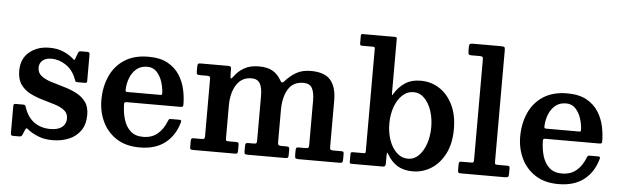

<svg xmlns="http://www.w3.org/2000/svg" viewBox="-49 -958 3715 1150"><g transform="rotate(5 1808.0 -382.5)"><path d="M396 -359Q376 -414 334.2 -442.2Q292.5 -470.5 246 -470.5Q211 -470.5 192.2 -453.8Q173.5 -437 173.5 -411Q173.5 -380 196.2 -362Q219 -344 255 -332.5Q291 -321 331.2 -309.8Q371.5 -298.5 407.2 -280.8Q443 -263 465.8 -233Q488.5 -203 488.5 -153.5Q488.5 -97 462.5 -59.5Q436.5 -22 392.2 -3.5Q348 15 293.5 15Q244 15 206.2 -0.5Q168.5 -16 144.5 -35.5Q137.5 -42 133.2 -42Q129 -42 125.5 -33L112.5 -2Q110 4 106 7Q102 10 93 10H55Q42.5 10 42.5 -4.5V-166Q42.5 -175 45 -178.5Q47.5 -182 56 -182H100Q109.5 -182 112.2 -178.8Q115 -175.5 117.5 -168.5Q136.5 -109.5 177.2 -80Q218 -50.5 275.5 -50.5Q321.5 -50.5 345.5 -69.8Q369.5 -89 369.5 -121.5Q369.5 -153 347 -170.5Q324.5 -188 289.2 -199Q254 -210 214.5 -221.2Q175 -232.5 139.8 -250.2Q104.5 -268 82 -299.2Q59.5 -330.5 59.5 -382Q59.5 -455 108 -495Q156.5 -535 228 -535Q278 -535 314.2 -518.8Q350.5 -502.5 371.5 -483Q379 -476 381.5 -474.8Q384 -473.5 388.5 -485.5L401 -519Q404 -525.5 407.2 -527.8Q410.5 -530 420.5 -530H457.5Q470.5 -530 470.5 -516V-357.5Q470.5 -349 468 -346.5Q465.5 -344 457 -344H414Q403 -344 400.8 -347.8Q398.5 -351.5 396 -359Z M565 -250Q565 -330 593.8 -394Q622.5 -458 680.2 -495.5Q738 -533 824.5 -533Q894.5 -533 939.8 -508Q985 -483 1010.8 -443Q1036.5 -403 1046.8 -356.2Q1057 -309.5 1057 -266.5Q1057 -256 1053.5 -253.2Q1050 -250.5 1039.5 -250.5H717.5Q708.5 -250.5 705.2 -247.5Q702 -244.5 702.5 -236Q703.5 -186.5 716.2 -144.8Q729 -103 757.2 -77.5Q785.5 -52 832.5 -52Q885 -52 919.8 -81.2Q954.5 -110.5 973.5 -161Q976 -166.5 978.2 -169.8Q980.5 -173 988.5 -173H1040.5Q1054.5 -173 1052 -162Q1030.5 -80 971.5 -33.5Q912.5 13 817.5 13Q734.5 13 678.2 -23.5Q622 -60 593.5 -120Q565 -180 565 -250ZM718.5 -311.5H910.5Q920.5 -311.5 922.5 -313Q924.5 -314.5 924.5 -321Q924 -352.5 913.2 -387.8Q902.5 -423 880 -447.8Q857.5 -472.5 822.5 -472.5Q783 -472.5 757.2 -450.8Q731.5 -429 718.5 -395.2Q705.5 -361.5 704.5 -326Q704 -317.5 706 -314.5Q708 -311.5 718.5 -311.5Z M1119.5 -16V-55.5Q1119.5 -70 1133.5 -70H1183Q1195.5 -70 1199 -73.5Q1202.5 -77 1202.5 -89.5V-432Q1202.5 -444.5 1197.8 -447.2Q1193 -450 1181.5 -450H1141.5Q1128.5 -450 1124 -453Q1119.5 -456 1119.5 -468.5V-498Q1119.5 -512 1123 -516Q1126.5 -520 1140 -520H1301Q1312.5 -520 1317.5 -517.2Q1322.5 -514.5 1322.5 -502.5V-476.5Q1322.5 -445 1327.5 -446.2Q1332.5 -447.5 1342.5 -461.5Q1365 -493 1400.5 -513Q1436 -533 1487.5 -533Q1541.5 -533 1572.2 -514Q1603 -495 1621.5 -462Q1630 -447.5 1635.8 -449Q1641.5 -450.5 1650 -460.5Q1676.5 -491 1712.5 -512Q1748.5 -533 1800.5 -533Q1883 -533 1918.8 -491.2Q1954.5 -449.5 1954.5 -369V-91Q1954.5 -77.5 1958.2 -73.8Q1962 -70 1976 -70H2024Q2033 -70 2035.8 -66.8Q2038.5 -63.5 2038.5 -54V-24Q2038.5 -8.5 2034.5 -4.2Q2030.5 0 2015.5 0H1775Q1760.5 0 1755.2 -3.2Q1750 -6.5 1750 -22V-49.5Q1750 -61.5 1753 -65.8Q1756 -70 1767.5 -70H1808Q1821 -70 1824.8 -73.2Q1828.5 -76.5 1828.5 -89.5V-356.5Q1828.5 -407.5 1813.8 -432.8Q1799 -458 1762.5 -458Q1699.5 -458 1670.5 -409.2Q1641.5 -360.5 1641.5 -283V-89.5Q1641.5 -77.5 1646.2 -73.8Q1651 -70 1662.5 -70H1691.5Q1701.5 -70 1706.5 -67.8Q1711.5 -65.5 1711.5 -54V-21Q1711.5 -8 1708 -4Q1704.5 0 1690.5 0H1465Q1453.5 0 1449.8 -3.2Q1446 -6.5 1446 -18.5V-49Q1446 -62 1449.2 -66Q1452.5 -70 1466 -70H1496Q1509 -70 1512.2 -73.8Q1515.5 -77.5 1515.5 -90V-356.5Q1515.5 -407.5 1500.8 -432.8Q1486 -458 1449.5 -458Q1391.5 -458 1360 -409.2Q1328.5 -360.5 1328.5 -283V-91.5Q1328.5 -76.5 1331 -73.2Q1333.5 -70 1348 -70H1390Q1400.5 -70 1403.8 -67Q1407 -64 1407 -53V-18.5Q1407 -10 1404.5 -5Q1402 0 1393 0H1136.5Q1127 0 1123.2 -2.8Q1119.5 -5.5 1119.5 -16Z M2090.5 -710Q2079.5 -710 2079.5 -722V-770Q2079.5 -780 2088.5 -780H2282.5Q2288.5 -780 2292 -778.5Q2295.5 -777 2295.5 -770V-445Q2295.5 -432.5 2296.5 -430.8Q2297.5 -429 2301 -435Q2327 -480 2366 -506Q2405 -532 2461.5 -532Q2522.5 -532 2572.8 -500Q2623 -468 2653.2 -407.2Q2683.5 -346.5 2683.5 -260Q2683.5 -173.5 2652.5 -112.5Q2621.5 -51.5 2570.5 -19.2Q2519.5 13 2458.5 13Q2404 13 2366.2 -10.5Q2328.5 -34 2304.5 -77.5Q2299 -86.5 2297.2 -84.8Q2295.5 -83 2295.5 -66V-18Q2295.5 0 2280 0H2091Q2084 0 2081.8 -1.8Q2079.5 -3.5 2079.5 -11V-59.5Q2079.5 -70 2092 -70H2157.5Q2165 -70 2167.2 -72.2Q2169.5 -74.5 2169.5 -82.5V-699Q2169.5 -710 2160.5 -710ZM2295.5 -260Q2295.5 -206 2311.5 -160.5Q2327.5 -115 2356.8 -87.5Q2386 -60 2425.5 -60Q2461.5 -60 2489 -87.5Q2516.5 -115 2532 -160.5Q2547.5 -206 2547.5 -260Q2547.5 -314 2532 -359.5Q2516.5 -405 2489 -432.5Q2461.5 -460 2425.5 -460Q2386 -460 2356.8 -432.5Q2327.5 -405 2311.5 -359.5Q2295.5 -314 2295.5 -260Z M2798 -710H2750Q2735.5 -710 2732.8 -715.8Q2730 -721.5 2730 -734.5V-760Q2730 -774 2735.5 -777Q2741 -780 2755 -780H2920.5Q2936 -780 2941 -777Q2946 -774 2946 -758V-93Q2946 -78.5 2947.8 -74.2Q2949.5 -70 2964.5 -70H3021.5Q3029.5 -70 3032.8 -67.2Q3036 -64.5 3036 -56V-22Q3036 -6.5 3030.8 -3.2Q3025.5 0 3010.5 0H2749.5Q2738 0 2734 -2.8Q2730 -5.5 2730 -17.5V-51.5Q2730 -61.5 2732.8 -65.8Q2735.5 -70 2745.5 -70H2800Q2814.5 -70 2817.2 -73Q2820 -76 2820 -91V-690.5Q2820 -703.5 2815.8 -706.8Q2811.5 -710 2798 -710Z M3083 -250Q3083 -330 3111.8 -394Q3140.5 -458 3198.2 -495.5Q3256 -533 3342.5 -533Q3412.5 -533 3457.8 -508Q3503 -483 3528.8 -443Q3554.5 -403 3564.8 -356.2Q3575 -309.5 3575 -266.5Q3575 -256 3571.5 -253.2Q3568 -250.5 3557.5 -250.5H3235.5Q3226.5 -250.5 3223.2 -247.5Q3220 -244.5 3220.5 -236Q3221.5 -186.5 3234.2 -144.8Q3247 -103 3275.2 -77.5Q3303.5 -52 3350.5 -52Q3403 -52 3437.8 -81.2Q3472.5 -110.5 3491.5 -161Q3494 -166.5 3496.2 -169.8Q3498.5 -173 3506.5 -173H3558.5Q3572.5 -173 3570 -162Q3548.5 -80 3489.5 -33.5Q3430.5 13 3335.5 13Q3252.5 13 3196.2 -23.5Q3140 -60 3111.5 -120Q3083 -180 3083 -250ZM3236.5 -311.5H3428.5Q3438.5 -311.5 3440.5 -313Q3442.5 -314.5 3442.5 -321Q3442 -352.5 3431.2 -387.8Q3420.5 -423 3398 -447.8Q3375.5 -472.5 3340.5 -472.5Q3301 -472.5 3275.2 -450.8Q3249.5 -429 3236.5 -395.2Q3223.5 -361.5 3222.5 -326Q3222 -317.5 3224 -314.5Q3226 -311.5 3236.5 -311.5Z"/></g></svg>

Font: Besley SemiBold
Style: Regular
Weight: 600
Designer: Owen Earl
Foundry: indestructible type*
Version: Version 2.001; ttfautohint (v1.8.3)